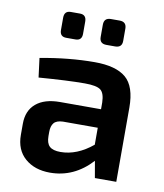

<svg xmlns="http://www.w3.org/2000/svg" viewBox="-81 -771 724 848"><g transform="rotate(10 281.0 -346.5)"><path d="M168 -588Q139 -588 139 -618V-673Q139 -704 168 -704H209Q238 -704 238 -673V-618Q238 -588 209 -588ZM348 -588Q317 -588 317 -618V-673Q317 -704 348 -704H387Q418 -704 418 -673V-618Q418 -588 387 -588ZM311 -504Q406 -504 451 -466Q496 -428 496 -333V0H400L387 -75Q308 11 200 11Q131 11 88 -26.5Q45 -64 45 -131V-181Q45 -240 83 -272Q121 -304 190 -304H374V-334Q373 -376 355 -390Q337 -404 284 -404Q208 -404 78 -394L67 -480Q196 -504 311 -504ZM166 -147Q166 -115 181 -101Q196 -87 230 -87Q304 -87 374 -145V-221H218Q189 -220 177.5 -206Q166 -192 166 -166Z"/></g></svg>

Font: Exo 2 Semi Bold
Style: Regular
Weight: 600
Designer: Natanael Gama
Version: Version 1.001;PS 001.001;hotconv 1.0.88;makeotf.lib2.5.64775